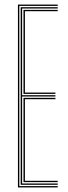

<svg xmlns="http://www.w3.org/2000/svg" viewBox="-20 -820 297 840"><path d="M58.5 0V-800H232.5V-794.2H64.5V-5.8H232.5V0ZM82.8 -23.2V-392H222.5V-386H89V-29H232.5V-23.2ZM70.5 -11.5V-788.5H232.5V-782.8H76.8V-403.5H222.5V-397.8H76.8V-17.2H232.5V-11.5ZM82.8 -409.2V-776.8H232.5V-771H89V-415H222.5V-409.2Z"/></svg>

Font: Big Shoulders Inline Display Thin ExtraLight
Style: Regular
Weight: 250
Version: Version 2.002